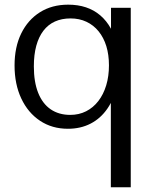

<svg xmlns="http://www.w3.org/2000/svg" viewBox="-20 -532 630 815"><path d="M450.5 263V-193.1L478 -172.8Q464.7 -112.7 435.8 -70.9Q407 -29.1 364.6 -7.3Q322.2 14.6 268.3 14.6Q200.9 14.6 149.8 -19.4Q98.7 -53.4 70.3 -114Q41.8 -174.6 41.8 -254.2Q41.8 -332.2 70.1 -390Q98.4 -447.8 149.5 -480Q200.6 -512.2 269.4 -512.2Q352.2 -512.2 405.5 -466.9Q458.8 -421.5 479.5 -333.5L451.2 -313.7V-498.8H535V263ZM278.2 -44.3Q315.2 -44.3 345.4 -59.6Q375.6 -74.9 397.3 -102.9Q419 -130.9 430.8 -169.6Q442.5 -208.2 442.5 -254.8Q442.5 -299.6 431.3 -336.2Q420 -372.7 398.5 -399.1Q377 -425.5 346.9 -439.6Q316.9 -453.8 279.4 -453.8Q242.2 -453.8 213.2 -440.7Q184.2 -427.6 164.3 -401.6Q144.4 -375.6 134 -337.7Q123.7 -299.8 123.7 -250.2Q123.7 -183.8 142.1 -137.8Q160.5 -91.8 195.1 -68Q229.8 -44.3 278.2 -44.3Z"/></svg>

Font: Russolo 10pt ExtraLight
Style: Regular
Weight: 200
Designer: Micah Stupak-Hahn
Version: Version 1.000